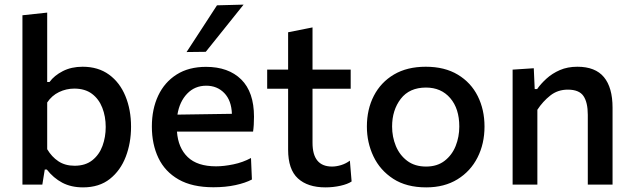

<svg xmlns="http://www.w3.org/2000/svg" viewBox="-20 -798 2734 830"><path d="M339 12Q287.5 12 249.2 -8.2Q211 -28.5 182.5 -65H173.5L163 0H77V-732L184 -743.5V-443.5H194Q214.5 -471.5 251.5 -490.5Q288.5 -509.5 337 -509.5Q404.5 -509.5 451.2 -475.5Q498 -441.5 522.2 -382.5Q546.5 -323.5 546.5 -250Q546.5 -180.5 523.8 -120.8Q501 -61 455 -24.5Q409 12 339 12ZM302.5 -81.5Q349 -81.5 379 -105.2Q409 -129 423 -167.2Q437 -205.5 437 -249Q437 -294.5 422.2 -332.2Q407.5 -370 377.5 -392.5Q347.5 -415 301 -415Q266.5 -415 235.2 -400Q204 -385 184 -355V-153Q203.5 -120 232.5 -100.8Q261.5 -81.5 302.5 -81.5Z M902.5 11.5Q811 11.5 752 -22.2Q693 -56 664.8 -115.2Q636.5 -174.5 636.5 -251Q636.5 -326.5 664 -384.8Q691.5 -443 743.8 -476Q796 -509 870.5 -509Q967.5 -509 1022.8 -454.5Q1078 -400 1078 -293.5Q1078 -255.5 1074 -229H745Q750 -159 791.5 -119Q833 -79 914 -79Q947.5 -79 988.8 -87.5Q1030 -96 1065 -115L1069 -22Q1040.5 -7 997.8 2.2Q955 11.5 902.5 11.5ZM871.5 -427.5Q822 -427.5 789 -393Q756 -358.5 747 -302.5L982.5 -306Q980.5 -363.5 949.8 -395.5Q919 -427.5 871.5 -427.5ZM786.5 -573Q819.5 -623.5 852.5 -674.2Q885.5 -725 918 -775L1033 -778Q991 -725.5 950.5 -675Q909.5 -624 869.5 -574Z M1387 12Q1310 12 1267.8 -26.8Q1225.5 -65.5 1225.5 -151V-414.5H1135V-497H1225.5V-658.5L1331 -679.5V-497H1496V-414.5H1331V-180.5Q1331 -78 1415.5 -78Q1433.5 -78 1454.2 -84.2Q1475 -90.5 1492.5 -103.5L1500 -13.5Q1483 -2 1451.8 5Q1420.5 12 1387 12Z M1822.5 12Q1737 12 1680 -25Q1623 -62 1594.5 -121.8Q1566 -181.5 1566 -251Q1566 -325.5 1596.2 -384Q1626.5 -442.5 1683.2 -476Q1740 -509.5 1820.5 -509.5Q1902.5 -509.5 1959.2 -475.2Q2016 -441 2045.2 -382.5Q2074.5 -324 2074.5 -251Q2074.5 -176.5 2044.2 -117Q2014 -57.5 1957.5 -22.8Q1901 12 1822.5 12ZM1822 -78Q1870 -78 1902 -102.8Q1934 -127.5 1949.8 -167Q1965.5 -206.5 1965.5 -251Q1965.5 -328.5 1926.2 -374Q1887 -419.5 1821.5 -419.5Q1750 -419.5 1712.5 -370.8Q1675 -322 1675 -251Q1675 -206.5 1691.2 -167Q1707.5 -127.5 1740.2 -102.8Q1773 -78 1822 -78Z M2196 0V-497L2287.5 -503L2291.5 -413H2302Q2318 -436 2342.5 -458.2Q2367 -480.5 2400.2 -495Q2433.5 -509.5 2476 -509.5Q2553.5 -509.5 2590.8 -464.5Q2628 -419.5 2628 -332.5V0H2521V-301.5Q2521 -355.5 2502.2 -383Q2483.5 -410.5 2434.5 -410.5Q2391 -410.5 2358.8 -385Q2326.5 -359.5 2303 -323.5V0Z"/></svg>

Font: Heraclito Medium
Style: Regular
Weight: 500
Designer: Kostas Bartsokas (font) & Cristiano Sobral (main changes)
Foundry: Kostas Bartsokas (font) & Cristiano Sobral (main changes)
Version: Version 1.00;July 8, 2020;FontCreator 13.0.0.2655 64-bit